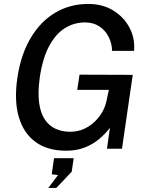

<svg xmlns="http://www.w3.org/2000/svg" viewBox="-20 -753 757 972"><path d="M313.5 10Q221 10 160.2 -34Q99.5 -78 75.2 -160.8Q51 -243.5 68 -359.5Q85.5 -476.5 135 -560.2Q184.5 -644 259.2 -688.5Q334 -733 427 -733Q500.5 -733 554.5 -699.2Q608.5 -665.5 636.5 -611.2Q664.5 -557 658.5 -495.5H547.5Q546.5 -534 529.8 -566.8Q513 -599.5 482.8 -619.5Q452.5 -639.5 410.5 -639.5Q355 -639.5 308.5 -610.5Q262 -581.5 229 -520.2Q196 -459 181.5 -362Q171 -286.5 178 -233.5Q185 -180.5 207 -148Q229 -115.5 261.8 -100.8Q294.5 -86 334.5 -86Q373.5 -86 405.2 -100.5Q437 -115 460.5 -138Q484 -161 498.8 -187.8Q513.5 -214.5 518.5 -239.5L531 -298H371L382.5 -375L652 -374L597.5 0H521.5L536.5 -106Q514 -76.5 483 -50Q452 -23.5 410.2 -6.8Q368.5 10 313.5 10ZM224.5 198.5 274 133 242 129.5 253.5 48H353L343 116.5L265 198.5Z"/></svg>

Font: Public Sans Thin Medium
Style: Italic
Weight: 500
Italic angle: -8°
Version: Version 2.001